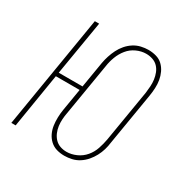

<svg xmlns="http://www.w3.org/2000/svg" viewBox="-128 -644 756 769"><g transform="rotate(30 250.0 -260.0)"><path d="M265 8Q246 8 229 3Q212 -2 199 -14Q186 -26 178.5 -42Q171 -58 168.5 -75.5Q166 -93 166.5 -112Q167 -131 170 -149L187 -251H77L36 0H16L102 -520H122L80 -269H190L210 -389Q213 -406 218.5 -423Q224 -440 232 -456Q240 -472 252 -486Q264 -500 279.5 -510Q295 -520 312.5 -524Q330 -528 346 -528Q365 -528 382.5 -523Q400 -518 412.5 -506Q425 -494 432.5 -478Q440 -462 443 -444.5Q446 -427 445 -408Q444 -389 441 -371L401 -131Q399 -114 394 -97Q389 -80 380.5 -64Q372 -48 360 -34Q348 -20 332.5 -10Q317 0 299.5 4Q282 8 265 8ZM265 -10Q287 -10 309.5 -20Q332 -30 347.5 -48.5Q363 -67 370.5 -89.5Q378 -112 382 -134L422 -374Q424 -389 425 -405Q426 -421 424 -436Q422 -451 416.5 -465Q411 -479 401 -489.5Q391 -500 376.5 -505Q362 -510 346 -510Q324 -510 302 -500Q280 -490 265 -471.5Q250 -453 241.5 -430.5Q233 -408 230 -386L190 -146Q187 -131 186 -115Q185 -99 187 -84Q189 -69 195 -55Q201 -41 211 -30.5Q221 -20 235 -15Q249 -10 265 -10Z"/></g></svg>

Font: Iosevka Curly Thin
Style: Italic
Weight: 100
Italic angle: -9°
Monospace: yes
Designer: Belleve Invis
Foundry: Belleve Invis
Version: Version 22.1.2; ttfautohint (v1.8.4)